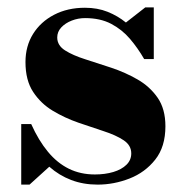

<svg xmlns="http://www.w3.org/2000/svg" viewBox="-20 -490 498 520"><path d="M37.5 10V-154H64.5Q84.5 -109.5 109.8 -79Q135 -48.5 166.5 -33Q198 -17.5 237 -17.5Q264.5 -17.5 287 -24.2Q309.5 -31 322.5 -43.8Q335.5 -56.5 335.5 -74.5Q335.5 -96.5 314.8 -110.2Q294 -124 261.5 -134.5Q229 -145 192.2 -157.8Q155.5 -170.5 123 -190Q90.5 -209.5 69.8 -241Q49 -272.5 49 -322Q49 -365 69.5 -398Q90 -431 126.5 -450Q163 -469 210 -469Q244 -469 271.5 -458Q299 -447 321 -429L373.5 -470H396.5V-330H370.5Q353.5 -359.5 332 -384.8Q310.5 -410 281 -425.5Q251.5 -441 210.5 -441Q191.5 -441 174.2 -434.2Q157 -427.5 146 -415.8Q135 -404 135 -388.5Q135 -367 156.2 -353.5Q177.5 -340 210.8 -329.5Q244 -319 281.5 -306.5Q319 -294 352.2 -275Q385.5 -256 406.8 -225.5Q428 -195 428 -148Q428 -92.5 400.5 -57.8Q373 -23 330.8 -6.5Q288.5 10 244.5 10Q205.5 10 172.8 -2.5Q140 -15 113.5 -38.5L60 10Z"/></svg>

Font: Bodoni Moda 9pt ExtraBold
Style: Regular
Weight: 800
Designer: Owen Earl
Foundry: indestructible type
Version: Version 2.005